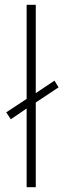

<svg xmlns="http://www.w3.org/2000/svg" viewBox="-20 -780 264 800"><path d="M91 0H129V-353L224 -416L207 -444L129 -392V-760H91V-368L6 -312L25 -283L91 -328Z"/></svg>

Font: Noto Sans Gurmukhi ExtraLight
Style: Regular
Weight: 200
Designer: Jelle Bosma - Monotype Design Team
Foundry: Monotype Imaging Inc.
Version: Version 2.004